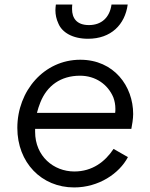

<svg xmlns="http://www.w3.org/2000/svg" viewBox="-20 -810 657 842"><path d="M366 -640C467 -640 528 -702 540 -790H469C461 -733 425 -700 370 -700C315 -700 296 -732 296 -770C296 -777 296 -783 297 -790H225C224 -781 223 -773 223 -765C223 -746 227 -726 236 -707C252 -668 298 -640 366 -640ZM305 12C413 12 503 -49 541 -121L478 -157C441 -101 385 -58 306 -58C215 -58 134 -125 134 -232C134 -237 134 -241 134 -245H556C559 -260 564 -289 564 -310C564 -432 480 -548 332 -548C173 -548 56 -411 56 -249C56 -97 162 12 305 12ZM142 -315C146 -331 151 -346 157 -361C186 -434 246 -478 331 -478C399 -478 453 -440 477 -383C483 -367 486 -350 486 -333C486 -327 486 -321 485 -315Z"/></svg>

Font: Plus Jakarta Sans
Style: Italic
Weight: 400
Italic angle: -8°
Designer: Gumpita Rahayu
Foundry: Tokotype
Version: Version 2.071;gftools[0.9.30]